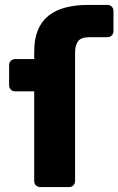

<svg xmlns="http://www.w3.org/2000/svg" viewBox="-20 -760 481 780"><path d="M144 0Q133 0 126 -7Q119 -14 119 -25V-389H42Q31 -389 24 -396Q17 -403 17 -414V-495Q17 -506 24 -513Q31 -520 42 -520H119V-550Q119 -602 134 -638Q149 -674 177.5 -696.5Q206 -719 246.5 -729.5Q287 -740 338 -740H416Q427 -740 434 -733Q441 -726 441 -715V-634Q441 -623 434 -616Q427 -609 416 -609H345Q308 -609 296.5 -591.5Q285 -574 285 -547V-25Q285 -14 278 -7Q271 0 260 0Z"/></svg>

Font: Fz Rubik
Style: Bold
Weight: 700
Designer: Hubert and Fischer
Foundry: Hubert and Fischer
Version: Vit hóa bi FontZin.com